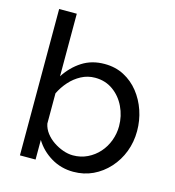

<svg xmlns="http://www.w3.org/2000/svg" viewBox="-110 -823 842 925"><g transform="rotate(15 311.5 -360.0)"><path d="M339 10Q278 10 228 -20Q178 -50 149 -98V0H71V-730H159V-418Q192 -469 240 -500Q288 -531 352 -531Q406 -531 449 -508.5Q492 -486 522.5 -447.5Q553 -409 569.5 -360.5Q586 -312 586 -259Q586 -204 567.5 -155.5Q549 -107 515 -69.5Q481 -32 436.5 -11Q392 10 339 10ZM317 -66Q356 -66 389 -82Q422 -98 446 -125Q470 -152 483 -187Q496 -222 496 -259Q496 -310 474.5 -355Q453 -400 414.5 -427.5Q376 -455 325 -455Q288 -455 256 -438Q224 -421 199.5 -393.5Q175 -366 159 -333V-182Q164 -157 180 -136Q196 -115 219 -99.5Q242 -84 267.5 -75Q293 -66 317 -66Z"/></g></svg>

Font: Raleway Thin Medium
Style: Regular
Weight: 500
Version: Version 4.026